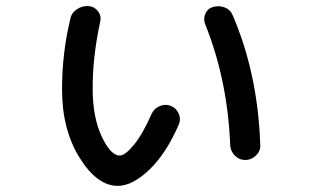

<svg xmlns="http://www.w3.org/2000/svg" viewBox="-20 -566 1040 630"><path d="M735.4 -89.8Q726.6 -304.7 653.3 -486.3Q646.5 -503.9 653.8 -521Q661.1 -538.1 678.7 -543Q698.2 -548.8 717.3 -541.5Q736.3 -534.2 744.1 -514.6Q826.2 -323.2 834 -89.8Q835 -70.3 819.8 -55.7Q804.7 -41 784.7 -41Q764.6 -41 750.5 -55.7Q736.3 -70.3 735.4 -89.8ZM366.2 43.9Q298.8 43.9 241.2 -48.3Q183.6 -140.6 183.6 -272.5Q183.6 -392.6 210.9 -504.9Q214.8 -524.4 232.9 -536.1Q251 -547.9 272.5 -545.9Q291 -543.9 302.2 -528.3Q313.5 -512.7 308.6 -494.1Q283.2 -376 284.2 -272.5Q284.2 -181.6 313.5 -118.7Q342.8 -55.7 373 -55.7Q390.6 -55.7 419.4 -90.8Q448.2 -126 477.5 -192.4Q485.4 -210 503.9 -217.8Q522.5 -225.6 540 -218.8Q557.6 -211.9 565.9 -194.3Q574.2 -176.8 567.4 -159.2Q526.4 -63.5 470.7 -9.8Q415 43.9 366.2 43.9Z"/></svg>

Font: Rounded Mgen+ 1mn medium
Style: Regular
Weight: 500
Designer: [Source Han Sans]
Ryoko NISHIZUKA  (kana & ideographs); Paul D. Hunt (Latin, Greek & Cyrillic); Wenlong ZHANG  (bopomofo
Version: Version 1.059.20150602